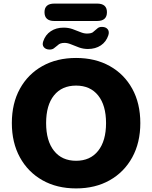

<svg xmlns="http://www.w3.org/2000/svg" viewBox="-20 -1039 847 1070"><path d="M404 11Q297 11 216.5 -34.5Q136 -80 91 -162Q46 -244 46 -353Q46 -463 91 -544.5Q136 -626 216.5 -671Q297 -716 404 -716Q511 -716 591.5 -671Q672 -626 717 -544.5Q762 -463 762 -353Q762 -244 717 -162Q672 -80 591.5 -34.5Q511 11 404 11ZM404 -143Q483 -143 527 -198.5Q571 -254 571 -353Q571 -452 527 -507Q483 -562 404 -562Q325 -562 281 -507.5Q237 -453 237 -353Q237 -254 281 -198.5Q325 -143 404 -143ZM283 -922Q228 -922 228 -971Q228 -1019 283 -1019H521Q576 -1019 576 -971Q576 -922 521 -922ZM253 -763Q234 -764 224 -776.5Q214 -789 221 -809Q233 -845 263 -865Q293 -885 334 -885Q361 -885 384 -877Q407 -869 427 -860.5Q447 -852 464 -852Q477 -852 487 -854.5Q497 -857 503 -864Q515 -875 525 -882.5Q535 -890 551 -889Q571 -888 580.5 -875.5Q590 -863 584 -843Q572 -806 542 -786Q512 -766 470 -766Q444 -766 420.5 -774.5Q397 -783 377 -791.5Q357 -800 340 -800Q314 -800 302 -787Q290 -777 280 -769.5Q270 -762 253 -763Z"/></svg>

Font: Chiron GoRound TC H
Style: Regular
Weight: 900
Designer: Ryoko NISHIZUKA 西塚涼子 (kana, bopomofo & ideographs); Paul D. Hunt (Latin, Greek & Cyrillic); Sandoll Communications 산돌커뮤니
Foundry: Adobe
Version: Version 1.000;hotconv 1.1.1;makeotfexe 2.6.0